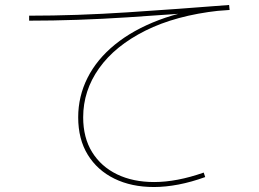

<svg xmlns="http://www.w3.org/2000/svg" viewBox="-20 -723 1040 771"><path d="M900 -703 902 -683Q700 -667 493.5 -653.5Q287 -640 97 -640V-660Q287 -660 492.5 -673.5Q698 -687 900 -703ZM798 -30 804 -12Q749 8 697 18Q645 28 598 28Q508 28 439.5 -5.5Q371 -39 332.5 -101.5Q294 -164 294 -252Q294 -336 331.5 -410.5Q369 -485 441.5 -544Q514 -603 618 -642.5Q722 -682 855 -696L859 -680Q686 -661 564 -600Q442 -539 378 -449Q314 -359 314 -252Q314 -170 350 -112Q386 -54 450 -23Q514 8 599 8Q644 8 694 -1.5Q744 -11 798 -30Z"/></svg>

Font: Murecho Thin
Style: Regular
Weight: 100
Designer: Neil Summerour
Foundry: Positype
Version: Version 1.010